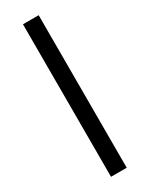

<svg xmlns="http://www.w3.org/2000/svg" viewBox="-259 -856 867 1112"><g transform="rotate(-30 174.5 -300.0)"><path d="M122 210V-810H227V210Z"/></g></svg>

Font: M PLUS 1 Thin Medium
Style: Regular
Weight: 500
Version: Version 1.001